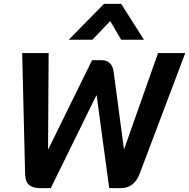

<svg xmlns="http://www.w3.org/2000/svg" viewBox="-20 -975 980 995"><path d="M110 -78 95 -700H232L229 -203H231L457 -663H507Q560 -663 569 -603L622 -204H624L799 -700H940L705 -78Q690 -38 665.5 -19Q641 0 604 0H546L481 -480H479L243 0H185Q153 0 132 -15.5Q111 -31 110 -78ZM519 -955H608L726 -769H608L551 -866L459 -769H336Z"/></svg>

Font: Bai Jamjuree
Style: Bold Italic
Weight: 700
Italic angle: -10°
Designer: Katatrad Aksorn Co.,Ltd.
Foundry: Cadson Demak Co.,Ltd.
Version: Version 1.000; ttfautohint (v1.6)